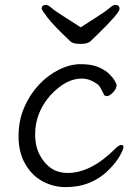

<svg xmlns="http://www.w3.org/2000/svg" viewBox="-20 -749 570 787"><path d="M250 18Q198 18 153.5 -6.5Q109 -31 82.5 -78.5Q56 -126 56 -190Q56 -254 78.5 -307Q101 -360 138 -400Q175 -440 221 -463Q267 -486 310.5 -486Q354 -486 382 -474.5Q410 -463 426.5 -447Q443 -431 450.5 -417.5Q458 -404 458 -401Q458 -385 443 -370Q428 -355 419 -355Q410 -355 407 -360Q400 -374 393 -387Q386 -400 375 -407Q346 -427 315 -427Q251 -427 188 -360Q124 -288 124 -199Q124 -147 144 -112Q183 -40 257 -40Q353 -40 453 -140Q468 -155 477 -155Q486 -155 486 -146Q486 -137 472 -111.5Q458 -86 429 -56Q357 18 250 18ZM270 -578Q200 -644 175.5 -676Q151 -708 151 -713Q151 -729 169 -729Q177 -729 192 -716Q207 -703 241.5 -681.5Q276 -660 311 -637Q346 -660 380 -681.5Q414 -703 429 -716Q444 -729 452 -729Q470 -729 470 -712.5Q470 -696 384 -612Q364 -593 352 -581Q340 -569 310.5 -569Q281 -569 270 -578Z"/></svg>

Font: LXGW WenKai TC
Style: Regular
Weight: 400
Designer: LXGW / Fontworks Inc.
Foundry: LXGW / Fontworks Inc.
Version: Version 1.330